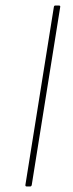

<svg xmlns="http://www.w3.org/2000/svg" viewBox="-20 -675 266 695"><path d="M77 0Q71 0 72 -6L175 -650Q176 -655 180 -655H193Q199 -655 198 -650L95 -6Q94 0 89 0Z"/></svg>

Font: Sofia Sans Thin
Style: Italic
Weight: 250
Italic angle: -9°
Version: Version 4.100-B